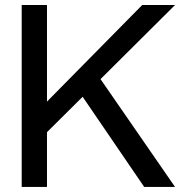

<svg xmlns="http://www.w3.org/2000/svg" viewBox="-20 -740 729 760"><path d="M65.9 0V-720.2H166V-337.9L543 -720.2H672.9L377.9 -426.8L672.9 0H550.8L307.1 -356.9L166 -216.8V0Z"/></svg>

Font: Aspekta 450
Style: Regular
Weight: 450
Designer: Ivo Dolenc
Version: Version 2.000